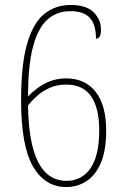

<svg xmlns="http://www.w3.org/2000/svg" viewBox="-20 -744 505 774"><path d="M247 10Q161 10 113 -73Q65 -156 65 -339Q65 -486 90 -570Q115 -654 160 -689Q205 -724 265 -724Q328 -724 357.5 -694.5Q387 -665 387 -625Q387 -603 381 -595.5Q375 -588 367 -588Q367 -644 342.5 -671.5Q318 -699 264 -699Q209 -699 171 -665Q133 -631 113 -555.5Q93 -480 93 -355Q107 -370 129 -387Q151 -404 180.5 -416Q210 -428 247 -428Q323 -428 365.5 -374Q408 -320 408 -217Q408 -136 386 -86Q364 -36 327.5 -13Q291 10 247 10ZM248 -15Q310 -15 345 -66Q380 -117 380 -218Q380 -308 347.5 -355.5Q315 -403 247 -403Q209 -403 179.5 -389.5Q150 -376 128.5 -356.5Q107 -337 93 -319Q97 -15 248 -15Z"/></svg>

Font: Noto Serif Lao Condensed Thin
Style: Regular
Weight: 100
Width: 3
Designer: Monotype Design Team
Foundry: Monotype Imaging Inc.
Version: Version 2.003; ttfautohint (v1.8.4.7-5d5b)